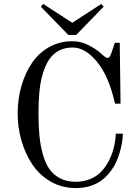

<svg xmlns="http://www.w3.org/2000/svg" viewBox="-20 -940 710 978"><path d="M188 -906 200 -920 348 -824 496 -920 508 -906 368 -762H328ZM70 -362Q70 -437 89.5 -503.5Q109 -570 144 -621Q179 -672 232 -701Q285 -730 348 -730Q392 -730 431 -710Q470 -690 495 -667Q519 -645 527 -645Q534 -645 538 -650.5Q542 -656 546 -666L565 -722H590L594 -412H566Q534 -553 474 -625.5Q414 -698 350 -698Q311 -698 281 -682.5Q251 -667 231.5 -638.5Q212 -610 199 -568Q186 -526 181 -476Q176 -426 176 -362Q176 -297 181 -247Q186 -197 199 -151.5Q212 -106 233 -77Q254 -48 287.5 -31Q321 -14 366 -14Q406 -14 439.5 -28Q473 -42 495.5 -65.5Q518 -89 534.5 -121Q551 -153 559.5 -187.5Q568 -222 570 -259H606Q605 -237 601.5 -214Q598 -191 590 -163.5Q582 -136 570 -111Q558 -86 539 -62Q520 -38 496.5 -20.5Q473 -3 439.5 7.5Q406 18 366 18Q296 18 238.5 -15Q181 -48 145 -102Q109 -156 89.5 -223Q70 -290 70 -362Z"/></svg>

Font: Old Standard TT
Style: Regular
Weight: 400
Designer: Alexey Kryukov <alexios@thessalonica.org.ru>
Version: Version 2.2